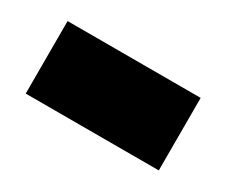

<svg xmlns="http://www.w3.org/2000/svg" viewBox="-43 -726 398 338"><g transform="rotate(30 156.0 -557.5)"><path d="M21 -483.9V-631.3H291.5V-483.9Z"/></g></svg>

Font: Open Sans SemiCondensed ExtraBold
Style: Regular
Weight: 800
Width: 4
Designer: Monotype Design Team
Foundry: Monotype Imaging Inc.
Version: Version 3.000